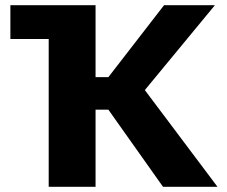

<svg xmlns="http://www.w3.org/2000/svg" viewBox="-20 -720 874 740"><path d="M20 -569.7H167.7V0H348.3V-297.3H397.7L608.3 0H818.3L538.2 -372.8L808.3 -700H612.3L397.7 -422.7H348.3V-700H20Z"/></svg>

Font: Golos Text VF
Style: Regular
Weight: 400
Designer: A.Korolkova, Vitaly Kuzmin
Foundry: ParaType Ltd
Version: Version 2.005